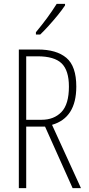

<svg xmlns="http://www.w3.org/2000/svg" viewBox="-20 -969 456 989"><path d="M175 -714Q271 -714 322 -671Q373 -628 373 -523Q373 -362 248 -326L397 0H354L212 -317H115V0H77V-714ZM173 -679H115V-352H194Q258 -352 296.5 -392Q335 -432 335 -523Q335 -606 297.5 -642.5Q260 -679 173 -679ZM315 -941Q299 -917 276.5 -889.5Q254 -862 230 -835.5Q206 -809 187 -791H165V-803Q198 -843 223 -877Q248 -911 272 -949H315Z"/></svg>

Font: Noto Sans Malayalam ExtraCondensed ExtraLight
Style: Regular
Weight: 200
Width: 2
Designer: Jelle Bosma - Monotype Design Team
Foundry: Monotype Imaging Inc.
Version: Version 2.104; ttfautohint (v1.8.4.7-5d5b)